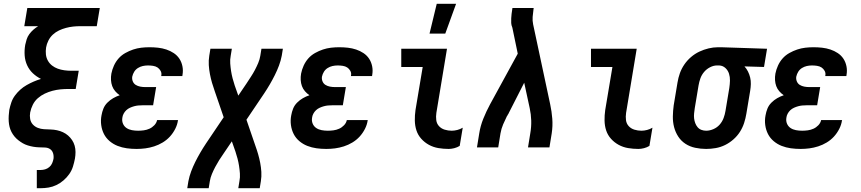

<svg xmlns="http://www.w3.org/2000/svg" viewBox="-20 -777 4540 1012"><path d="M174 215V119H194Q206 119 218 115.5Q230 112 240 103.5Q250 95 255 83Q260 71 262 60Q264 44 259.5 30Q255 16 243.5 8.5Q232 1 216 0.5Q200 0 185 -0.5Q170 -1 155.5 -3.5Q141 -6 126.5 -10.5Q112 -15 100 -22Q88 -29 76.5 -38Q65 -47 56 -58Q47 -69 40.5 -81.5Q34 -94 30.5 -108Q27 -122 26 -137Q25 -152 26 -167.5Q27 -183 29 -198Q33 -217 39.5 -236.5Q46 -256 58.5 -273Q71 -290 86.5 -304Q102 -318 120.5 -328.5Q139 -339 157.5 -347Q176 -355 196 -361Q172 -373 153 -391Q134 -409 123 -433Q112 -457 110 -484.5Q108 -512 113 -541Q116 -555 120.5 -569.5Q125 -584 134.5 -597Q144 -610 156 -620.5Q168 -631 181 -639H108L124 -735H506L490 -639H402Q384 -639 365.5 -637Q347 -635 328 -630Q309 -625 291 -616.5Q273 -608 258.5 -594.5Q244 -581 235 -563Q226 -545 223 -527Q220 -508 222 -490Q224 -472 232.5 -457Q241 -442 254.5 -431.5Q268 -421 284.5 -415Q301 -409 319.5 -406.5Q338 -404 357 -404H395L379 -308H340Q320 -308 299 -306Q278 -304 257 -298.5Q236 -293 216 -283.5Q196 -274 179.5 -259.5Q163 -245 153 -225Q143 -205 139 -184Q136 -167 139 -150Q142 -133 153 -121Q164 -109 179.5 -103Q195 -97 212 -96Q229 -95 246.5 -94.5Q264 -94 280.5 -90.5Q297 -87 312 -80Q327 -73 339 -62.5Q351 -52 360 -38.5Q369 -25 373.5 -9Q378 7 378 24.5Q378 42 375 59Q371 80 364.5 101Q358 122 345 140.5Q332 159 314.5 174Q297 189 277 198.5Q257 208 236 211.5Q215 215 194 215Z M700 8Q673 8 648 4.5Q623 1 600 -8Q577 -17 558 -33Q539 -49 528 -70.5Q517 -92 513.5 -117.5Q510 -143 515 -169Q518 -187 525 -204.5Q532 -222 546 -236Q560 -250 576.5 -259.5Q593 -269 611 -275Q598 -284 587.5 -296Q577 -308 571.5 -323Q566 -338 565 -355Q564 -372 567 -389Q571 -410 580.5 -431Q590 -452 605 -469Q620 -486 640.5 -497.5Q661 -509 682 -516Q703 -523 724.5 -525.5Q746 -528 768 -528Q791 -528 813.5 -525.5Q836 -523 857 -516Q878 -509 896 -497Q914 -485 925.5 -467.5Q937 -450 941.5 -428Q946 -406 942 -383L941 -376H830V-378Q833 -392 826.5 -403.5Q820 -415 810 -421.5Q800 -428 786.5 -430Q773 -432 760 -432Q746 -432 732.5 -429Q719 -426 707 -418.5Q695 -411 687.5 -399Q680 -387 677 -373Q675 -360 680 -348Q685 -336 695.5 -329.5Q706 -323 719 -320.5Q732 -318 746 -318H803L787 -222H730Q719 -222 708.5 -221Q698 -220 687 -217Q676 -214 665 -209Q654 -204 645.5 -196Q637 -188 631.5 -177.5Q626 -167 625 -157Q622 -140 628 -125.5Q634 -111 646.5 -102.5Q659 -94 675 -91Q691 -88 708 -88Q722 -88 737.5 -90Q753 -92 767.5 -98.5Q782 -105 793.5 -117Q805 -129 808 -144H919L918 -143Q915 -120 903.5 -97.5Q892 -75 875.5 -57Q859 -39 837.5 -26Q816 -13 792.5 -5.5Q769 2 746 5Q723 8 700 8Z M967 215 973 178Q978 152 987.5 126.5Q997 101 1009.5 76Q1022 51 1036 27Q1050 3 1066 -21L1159 -159L1112 -296Q1104 -318 1097.5 -340.5Q1091 -363 1086.5 -386.5Q1082 -410 1080.5 -434Q1079 -458 1083 -483L1089 -520H1202L1196 -483Q1192 -463 1193.5 -442.5Q1195 -422 1198 -402.5Q1201 -383 1206 -364Q1211 -345 1217 -327L1236 -273L1280 -338Q1291 -355 1302.5 -372.5Q1314 -390 1323.5 -408Q1333 -426 1341 -445Q1349 -464 1352 -483L1358 -520H1471L1465 -483Q1460 -457 1450.5 -431.5Q1441 -406 1428.5 -381Q1416 -356 1402 -332Q1388 -308 1372 -284L1279 -146L1326 -9Q1334 13 1340.5 35.5Q1347 58 1351.5 81.5Q1356 105 1357.5 129Q1359 153 1355 178L1349 215H1236L1242 178Q1246 158 1244.5 137.5Q1243 117 1240 97.5Q1237 78 1232 59Q1227 40 1221 22L1202 -32L1158 33Q1146 50 1135 67.5Q1124 85 1114.5 103Q1105 121 1097 140Q1089 159 1086 178L1080 215Z M1700 8Q1673 8 1648 4.5Q1623 1 1600 -8Q1577 -17 1558 -33Q1539 -49 1528 -70.5Q1517 -92 1513.5 -117.5Q1510 -143 1515 -169Q1518 -187 1525 -204.5Q1532 -222 1546 -236Q1560 -250 1576.5 -259.5Q1593 -269 1611 -275Q1598 -284 1587.5 -296Q1577 -308 1571.5 -323Q1566 -338 1565 -355Q1564 -372 1567 -389Q1571 -410 1580.5 -431Q1590 -452 1605 -469Q1620 -486 1640.5 -497.5Q1661 -509 1682 -516Q1703 -523 1724.5 -525.5Q1746 -528 1768 -528Q1791 -528 1813.5 -525.5Q1836 -523 1857 -516Q1878 -509 1896 -497Q1914 -485 1925.5 -467.5Q1937 -450 1941.5 -428Q1946 -406 1942 -383L1941 -376H1830V-378Q1833 -392 1826.5 -403.5Q1820 -415 1810 -421.5Q1800 -428 1786.5 -430Q1773 -432 1760 -432Q1746 -432 1732.5 -429Q1719 -426 1707 -418.5Q1695 -411 1687.5 -399Q1680 -387 1677 -373Q1675 -360 1680 -348Q1685 -336 1695.5 -329.5Q1706 -323 1719 -320.5Q1732 -318 1746 -318H1803L1787 -222H1730Q1719 -222 1708.5 -221Q1698 -220 1687 -217Q1676 -214 1665 -209Q1654 -204 1645.5 -196Q1637 -188 1631.5 -177.5Q1626 -167 1625 -157Q1622 -140 1628 -125.5Q1634 -111 1646.5 -102.5Q1659 -94 1675 -91Q1691 -88 1708 -88Q1722 -88 1737.5 -90Q1753 -92 1767.5 -98.5Q1782 -105 1793.5 -117Q1805 -129 1808 -144H1919L1918 -143Q1915 -120 1903.5 -97.5Q1892 -75 1875.5 -57Q1859 -39 1837.5 -26Q1816 -13 1792.5 -5.5Q1769 2 1746 5Q1723 8 1700 8Z M2345 8Q2317 8 2290.5 3.5Q2264 -1 2241 -13.5Q2218 -26 2200.5 -45.5Q2183 -65 2175 -89.5Q2167 -114 2166.5 -141.5Q2166 -169 2170 -197L2208 -424H2095V-520H2336L2280 -182Q2277 -162 2279.5 -143.5Q2282 -125 2294 -112Q2306 -99 2324 -93.5Q2342 -88 2361 -88Q2375 -88 2390.5 -92Q2406 -96 2419 -104L2403 -8Q2390 0 2374.5 4Q2359 8 2345 8ZM2244 -600 2282 -757H2384L2327 -600Z M2494 0 2506 -74Q2512 -113 2527.5 -151.5Q2543 -190 2563 -227L2709 -494L2681 -629Q2681 -630 2680.5 -631Q2680 -632 2680 -633Q2675 -644 2674.5 -656Q2674 -668 2674.5 -680Q2675 -692 2676.5 -704Q2678 -716 2680 -728L2681 -735H2793L2792 -728Q2789 -708 2787.5 -688Q2786 -668 2790 -649L2880 -227Q2888 -190 2891 -151.5Q2894 -113 2888 -74L2876 0H2763L2775 -74Q2781 -108 2780 -141.5Q2779 -175 2772 -207L2743 -341L2662 -182Q2662 -180 2660.5 -178.5Q2659 -177 2659 -175H2658Q2657 -173 2656 -171.5Q2655 -170 2655 -168L2653 -167Q2642 -145 2632 -121.5Q2622 -98 2618 -74L2606 0Z M3345 8Q3317 8 3290.5 3.5Q3264 -1 3241 -13.5Q3218 -26 3200.5 -45.5Q3183 -65 3175 -89.5Q3167 -114 3166.5 -141.5Q3166 -169 3170 -197L3208 -424H3095V-520H3336L3280 -182Q3277 -162 3279.5 -143.5Q3282 -125 3294 -112Q3306 -99 3324 -93.5Q3342 -88 3361 -88Q3375 -88 3390.5 -92Q3406 -96 3419 -104L3403 -8Q3390 0 3374.5 4Q3359 8 3345 8Z M3702 8Q3673 8 3644.5 2Q3616 -4 3593 -19Q3570 -34 3555 -57Q3540 -80 3533 -107Q3526 -134 3526.5 -163.5Q3527 -193 3531 -222L3551 -342Q3555 -367 3563.5 -391Q3572 -415 3587 -437Q3602 -459 3622.5 -476.5Q3643 -494 3666.5 -505Q3690 -516 3715 -522Q3740 -528 3765 -528H3781L4023 -520L4007 -424L3904 -427Q3915 -415 3922.5 -400Q3930 -385 3934 -368.5Q3938 -352 3937.5 -334Q3937 -316 3934 -298L3914 -178Q3910 -153 3902 -128.5Q3894 -104 3880 -82Q3866 -60 3845.5 -42Q3825 -24 3801.5 -12.5Q3778 -1 3752.5 3.5Q3727 8 3702 8ZM3702 -88Q3721 -88 3740.5 -96.5Q3760 -105 3773.5 -120.5Q3787 -136 3794 -155Q3801 -174 3804 -193L3824 -313Q3827 -333 3827.5 -352Q3828 -371 3822.5 -388.5Q3817 -406 3803.5 -418.5Q3790 -431 3771 -432H3759Q3741 -432 3722.5 -422.5Q3704 -413 3691 -397.5Q3678 -382 3671.5 -363.5Q3665 -345 3662 -327L3642 -207Q3640 -193 3638.5 -179.5Q3637 -166 3638.5 -153Q3640 -140 3644.5 -128Q3649 -116 3657 -106.5Q3665 -97 3677 -92.5Q3689 -88 3702 -88Z M4200 8Q4173 8 4148 4.5Q4123 1 4100 -8Q4077 -17 4058 -33Q4039 -49 4028 -70.5Q4017 -92 4013.5 -117.5Q4010 -143 4015 -169Q4018 -187 4025 -204.5Q4032 -222 4046 -236Q4060 -250 4076.5 -259.5Q4093 -269 4111 -275Q4098 -284 4087.5 -296Q4077 -308 4071.5 -323Q4066 -338 4065 -355Q4064 -372 4067 -389Q4071 -410 4080.5 -431Q4090 -452 4105 -469Q4120 -486 4140.5 -497.5Q4161 -509 4182 -516Q4203 -523 4224.5 -525.5Q4246 -528 4268 -528Q4291 -528 4313.5 -525.5Q4336 -523 4357 -516Q4378 -509 4396 -497Q4414 -485 4425.5 -467.5Q4437 -450 4441.5 -428Q4446 -406 4442 -383L4441 -376H4330V-378Q4333 -392 4326.5 -403.5Q4320 -415 4310 -421.5Q4300 -428 4286.5 -430Q4273 -432 4260 -432Q4246 -432 4232.5 -429Q4219 -426 4207 -418.5Q4195 -411 4187.5 -399Q4180 -387 4177 -373Q4175 -360 4180 -348Q4185 -336 4195.5 -329.5Q4206 -323 4219 -320.5Q4232 -318 4246 -318H4303L4287 -222H4230Q4219 -222 4208.5 -221Q4198 -220 4187 -217Q4176 -214 4165 -209Q4154 -204 4145.5 -196Q4137 -188 4131.5 -177.5Q4126 -167 4125 -157Q4122 -140 4128 -125.5Q4134 -111 4146.5 -102.5Q4159 -94 4175 -91Q4191 -88 4208 -88Q4222 -88 4237.5 -90Q4253 -92 4267.5 -98.5Q4282 -105 4293.5 -117Q4305 -129 4308 -144H4419L4418 -143Q4415 -120 4403.5 -97.5Q4392 -75 4375.5 -57Q4359 -39 4337.5 -26Q4316 -13 4292.5 -5.5Q4269 2 4246 5Q4223 8 4200 8Z"/></svg>

Font: Iosevka Term Curly Oblique
Style: Bold
Weight: 700
Italic angle: -9°
Designer: Belleve Invis
Foundry: Belleve Invis
Version: Version 32.3.0